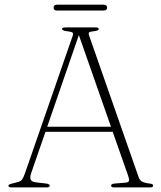

<svg xmlns="http://www.w3.org/2000/svg" viewBox="-20 -820 706 840"><path d="M197.5 -8Q197.5 0 183.5 0H31.5Q17 0 17 -7.5Q17 -10.5 20 -12.5Q23 -14.5 33 -17L58 -23.5Q71 -27 76.8 -34.8Q82.5 -42.5 90 -64L297.5 -662Q301.5 -672.5 297.8 -676.8Q294 -681 276.5 -683Q251.5 -685.5 251.5 -693Q251.5 -700 266 -700H398Q412 -700 412 -693.5Q412 -689.5 407.2 -687Q402.5 -684.5 388 -683Q372.5 -681.5 369.5 -678Q366.5 -674.5 369.5 -665.5L586.5 -45Q590.5 -32.5 600.5 -26.2Q610.5 -20 631 -17.5Q642.5 -16.5 646.2 -14.2Q650 -12 650 -8Q650 0 635.5 0H480Q466 0 466 -8Q466 -15.5 481.5 -17L529.5 -21Q542.5 -22 544.2 -29Q546 -36 540.5 -51.5L473 -243.5H179L117 -64.5Q110 -44 114 -34.5Q118 -25 135.5 -22.5L182 -17Q197.5 -15 197.5 -8ZM186.5 -265.5H465.5L325 -666.5ZM214.5 -786.5Q214.5 -799.5 229.5 -799.5H433.5Q448.5 -799.5 448.5 -786.5Q448.5 -774 433.5 -774H229.5Q214.5 -774 214.5 -786.5Z"/></svg>

Font: Fraunces 9pt Thin
Style: Regular
Weight: 100
Version: Version 1.000;[b76b70a41]